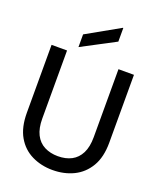

<svg xmlns="http://www.w3.org/2000/svg" viewBox="-170 -1049 967 1165"><g transform="rotate(20 313.0 -466.5)"><path d="M311 12Q238 12 177.5 -17.5Q117 -47 82 -107.5Q47 -168 47 -262V-700H147V-261Q147 -198 167.5 -157.5Q188 -117 226 -97.5Q264 -78 313 -78Q364 -78 401 -97.5Q438 -117 458.5 -157.5Q479 -198 479 -261V-700H579V-262Q579 -168 543 -107.5Q507 -47 446.5 -17.5Q386 12 311 12ZM205 -743V-825L418 -945H421V-857Z"/></g></svg>

Font: DM Sans 9pt 36pt Medium
Style: Regular
Weight: 500
Version: Version 4.004;gftools[0.9.30]